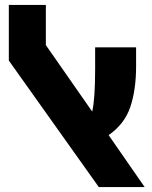

<svg xmlns="http://www.w3.org/2000/svg" viewBox="-20 -763 619 783"><path d="M423 -212 570 0H383L16 -516V-743H167V-579L356 -308Q368 -359 368 -483V-570H535V-493Q535 -397 511.5 -327Q488 -257 423 -212Z"/></svg>

Font: FiraGO ExtraBold
Style: Regular
Weight: 800
Designer: bBox Type
Foundry: bBox Type GmbH
Version: Version 1.001;PS 001.001;hotconv 1.0.88;makeotf.lib2.5.64775